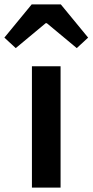

<svg xmlns="http://www.w3.org/2000/svg" viewBox="-63 -858 423 878"><path d="M83 0V-555H214V0ZM-43 -686 82 -838H215L340 -686L288 -638L151 -752H146L9 -638Z"/></svg>

Font: Noto Sans SC Thin SemiBold
Style: Regular
Weight: 600
Version: Version 2.004-H2;hotconv 1.0.118;makeotfexe 2.5.65603